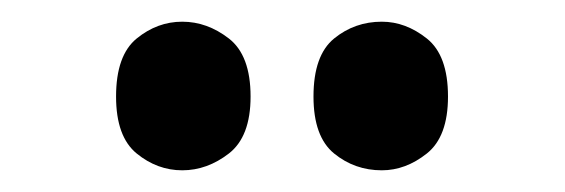

<svg xmlns="http://www.w3.org/2000/svg" viewBox="-20 -778 521 177"><path d="M332 -621Q307 -621 288 -636.5Q269 -652 269 -689Q269 -727 288 -742.5Q307 -758 332 -758Q354 -758 373.5 -742.5Q393 -727 393 -689Q393 -652 373.5 -636.5Q354 -621 332 -621ZM148 -621Q125 -621 106 -636.5Q87 -652 87 -689Q87 -727 106 -742.5Q125 -758 148 -758Q171 -758 191 -742.5Q211 -727 211 -689Q211 -652 191 -636.5Q171 -621 148 -621Z"/></svg>

Font: Noto Serif Thai ExtraCondensed Black
Style: Regular
Weight: 900
Width: 2
Designer: Monotype Design Team
Foundry: Monotype Imaging Inc.
Version: Version 2.002; ttfautohint (v1.8.4.7-5d5b)